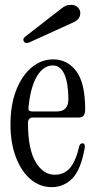

<svg xmlns="http://www.w3.org/2000/svg" viewBox="-20 -760 395 789"><path d="M192 9Q144 9 106 -23Q68 -55 45.5 -113.5Q23 -172 23 -249Q23 -328 46 -388Q69 -448 109 -482Q149 -516 198 -516Q257 -516 293.5 -467.5Q330 -419 330 -310Q330 -277 305 -277H115Q95 -277 95 -254Q95 -148 126 -95Q157 -42 205 -42Q243 -42 267 -69Q291 -96 306 -160Q309 -171 319 -171Q331 -171 328 -151Q312 -62 277 -26.5Q242 9 192 9ZM112 -302H213Q261 -302 261 -352Q261 -417 245 -454Q229 -491 197 -491Q158 -491 131.5 -446Q105 -401 97 -318Q95 -302 112 -302ZM101 -586Q84 -579 78 -590Q71 -601 87 -612L231 -724Q241 -732 250 -736Q259 -740 272 -740Q290 -740 300 -729.5Q310 -719 310 -707Q310 -694 303.5 -684.5Q297 -675 279 -667Z"/></svg>

Font: Instrument Serif
Style: Regular
Weight: 400
Designer: Rodrigo Fuenzalida
Foundry: fragTYPE
Version: Version 1.000; ttfautohint (v1.8.4.7-5d5b);gftools[0.9.27]